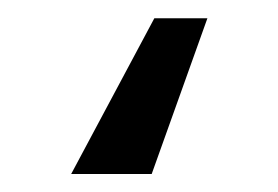

<svg xmlns="http://www.w3.org/2000/svg" viewBox="-20 11 307 212"><path d="M209 31.2 147.5 203.1H58.6L150.4 31.2Z"/></svg>

Font: Inter
Style: Regular
Weight: 400
Designer: Rasmus Andersson
Foundry: rsms
Version: Version 4.000;git-8c9346024